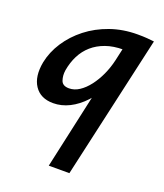

<svg xmlns="http://www.w3.org/2000/svg" viewBox="-133 -515 764 893"><g transform="rotate(20 249.0 -68.5)"><path d="M214 289 331 -243 390 -277Q374 -210 347.5 -157Q321 -104 286.5 -67Q252 -30 213 -10.5Q174 9 133 9Q70 9 40.5 -35.5Q11 -80 25 -154Q36 -208 68 -257Q100 -306 148.5 -344Q197 -382 259.5 -404Q322 -426 394 -426Q422 -426 441 -424.5Q460 -423 476 -421L316 289ZM179 -81Q205 -81 229.5 -97Q254 -113 275.5 -141Q297 -169 313 -204Q329 -239 338 -278L360 -377L407 -334Q394 -336 381.5 -336.5Q369 -337 356 -337Q307 -337 269 -323.5Q231 -310 203.5 -286Q176 -262 159 -228.5Q142 -195 135 -154Q131 -127 139 -104Q147 -81 179 -81Z"/></g></svg>

Font: Ysabeau Office
Style: Bold Italic
Weight: 700
Italic angle: -12°
Designer: Christian Thalmann (Catharsis Fonts)
Version: Version 2.001;gftools[0.9.30]; featfreeze: tnum,lnum,ss02